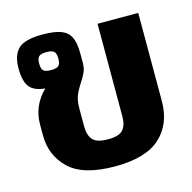

<svg xmlns="http://www.w3.org/2000/svg" viewBox="-87 -631 734 734"><g transform="rotate(-15 279.5 -264.5)"><path d="M45 -171V-214Q45 -288 100 -342Q56 -346 38.5 -369Q21 -392 21 -442Q21 -495 47 -519.5Q73 -544 142 -544Q190 -544 216 -534Q242 -524 253 -501Q264 -478 264 -437V-400Q264 -379 257.5 -364Q251 -349 238 -329Q222 -305 214 -285Q206 -265 206 -234V-163Q206 -128 222 -110Q238 -92 282 -92Q326 -92 341.5 -110Q357 -128 357 -163V-529H518V-180Q518 -90 461 -37.5Q404 15 282 15Q156 15 100.5 -38Q45 -91 45 -171ZM178 -439Q178 -460 170 -467.5Q162 -475 140 -475Q118 -475 110 -467.5Q102 -460 102 -439Q102 -419 110 -411.5Q118 -404 140 -404Q162 -404 170 -411.5Q178 -419 178 -439Z"/></g></svg>

Font: Pridi SemiBold
Style: Regular
Weight: 600
Designer: Katatrad Team
Foundry: CadsonDemak
Version: Version 1.001